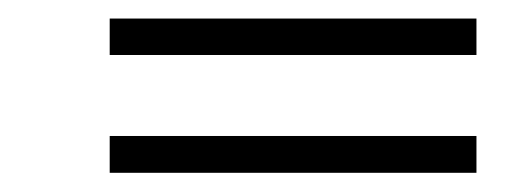

<svg xmlns="http://www.w3.org/2000/svg" viewBox="-20 -412 565 206"><path d="M97.7 -353V-392.1H491.2V-353ZM97.7 -226.6V-266.1H491.2V-226.6Z"/></svg>

Font: Elstob 14pt
Style: Italic
Weight: 400
Italic angle: -20°
Designer: Peter S. Baker
Version: Version 1.015